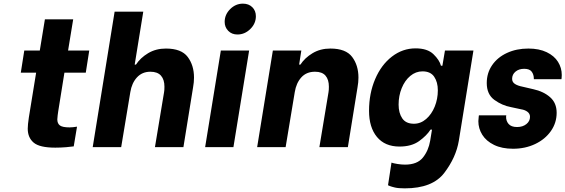

<svg xmlns="http://www.w3.org/2000/svg" viewBox="-20 -806 3098 1052"><path d="M299 -196Q298 -188 296 -174.5Q294 -161 294 -152Q294 -129 308.5 -118.5Q323 -108 361 -108Q378 -108 402 -112L384 -4Q373 -2 342.5 0.5Q312 3 283 3Q197 3 164.5 -24.5Q132 -52 132 -101Q132 -122 138 -162L178 -408H94L113 -529H198L226 -700H381L353 -529H469L450 -408H333Z M608 -742H765L718 -452H725Q749 -489 791.5 -514.5Q834 -540 889 -540Q974 -540 1008.5 -494Q1043 -448 1043 -381Q1043 -355 1038 -328L985 0H829L879 -301Q881 -311 881 -331Q881 -370 862 -391.5Q843 -413 804 -413Q759 -413 730.5 -382Q702 -351 694 -301L644 0H488Z M1190 -529H1345L1259 0H1104ZM1211 -686Q1211 -726 1241 -756Q1271 -786 1311 -786Q1343 -786 1362.5 -766.5Q1382 -747 1382 -717Q1382 -677 1351.5 -647Q1321 -617 1281 -617Q1250 -617 1230.5 -637Q1211 -657 1211 -686Z M1475 -529H1631L1619 -452H1626Q1650 -489 1692.5 -514.5Q1735 -540 1790 -540Q1875 -540 1909.5 -494Q1944 -448 1944 -381Q1944 -355 1939 -328L1886 0H1730L1780 -301Q1782 -312 1782 -331Q1782 -370 1763.5 -391.5Q1745 -413 1706 -413Q1659 -413 1631 -382Q1603 -351 1595 -301L1545 0H1389Z M2106 209 2125 85Q2136 89 2158 92.5Q2180 96 2199 96Q2266 96 2297 57.5Q2328 19 2337 -35L2347 -96H2339Q2318 -63 2276.5 -33Q2235 -3 2169 -3Q2089 -3 2045.5 -55.5Q2002 -108 2002 -199Q2002 -294 2035.5 -372.5Q2069 -451 2127.5 -496Q2186 -541 2257 -541Q2322 -541 2355 -509Q2388 -477 2396 -446H2404L2418 -529H2574L2494 -35Q2479 56 2414.5 141Q2350 226 2198 226Q2163 226 2144 221.5Q2125 217 2116.5 213.5Q2108 210 2106 209ZM2379 -311Q2379 -356 2359 -385.5Q2339 -415 2295 -415Q2258 -415 2228 -390Q2198 -365 2181 -323Q2164 -281 2164 -233Q2164 -187 2184 -157.5Q2204 -128 2248 -128Q2285 -128 2315 -154Q2345 -180 2362 -222Q2379 -264 2379 -311Z M2601 -142Q2601 -151 2603 -167L2604 -174H2754L2753 -168Q2752 -144 2766.5 -127Q2781 -110 2813 -110Q2844 -110 2864 -126Q2884 -142 2884 -166Q2884 -183 2870 -193.5Q2856 -204 2836 -207L2780 -219Q2731 -228 2689 -258.5Q2647 -289 2647 -351Q2647 -406 2676.5 -449Q2706 -492 2758 -516Q2810 -540 2875 -540Q2934 -540 2975.5 -520Q3017 -500 3037.5 -467Q3058 -434 3058 -395Q3058 -383 3057 -377L3056 -372H2905V-375Q2905 -397 2893.5 -413Q2882 -429 2852 -429Q2823 -429 2804.5 -413.5Q2786 -398 2786 -374Q2786 -356 2801.5 -346Q2817 -336 2843 -331L2903 -317Q2958 -305 2994 -273.5Q3030 -242 3030 -188Q3030 -133 2998.5 -88Q2967 -43 2912.5 -17Q2858 9 2791 9Q2730 9 2687 -12Q2644 -33 2622.5 -67.5Q2601 -102 2601 -142Z"/></svg>

Font: Be Vietnam ExtraBold
Style: Italic
Weight: 800
Italic angle: -9.778°
Designer: Gabriel Lam
Foundry: TypeRant
Version: Version 3.000